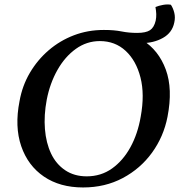

<svg xmlns="http://www.w3.org/2000/svg" viewBox="-20 -817 790 846"><path d="M346 9Q244 9 173.5 -39Q103 -87 73.5 -173Q44 -259 66 -371Q78 -439 111.5 -496Q145 -553 194.5 -595.5Q244 -638 305.5 -661.5Q367 -685 437 -685Q536 -685 607.5 -640.5Q679 -596 710.5 -510.5Q742 -425 718 -302Q701 -215 650 -144.5Q599 -74 521 -32.5Q443 9 346 9ZM362 -40Q425 -40 473.5 -74.5Q522 -109 554.5 -168Q587 -227 600 -303Q618 -401 599 -475.5Q580 -550 533.5 -593Q487 -636 420 -636Q362 -636 314 -601.5Q266 -567 233 -508.5Q200 -450 186 -378Q173 -309 178 -248Q183 -187 205 -140.5Q227 -94 267 -67Q307 -40 362 -40ZM604 -627 440 -685Q483 -685 515.5 -678.5Q548 -672 584 -672Q623 -672 641 -684Q659 -696 666 -726Q669 -741 668.5 -755Q668 -769 665 -786Q679 -792 698.5 -795.5Q718 -799 733 -796Q743 -781 748 -760.5Q753 -740 748 -718Q739 -673 698 -650Q657 -627 604 -627Z"/></svg>

Font: Vollkorn Medium
Style: Italic
Weight: 500
Italic angle: -11°
Designer: Friedrich Althausen
Foundry: Friedrich Althausen
Version: Version 5.000